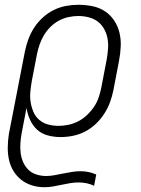

<svg xmlns="http://www.w3.org/2000/svg" viewBox="-20 -562 590 804"><path d="M166 222Q138 222 113 214Q88 206 68.5 190.5Q49 175 36 153.5Q23 132 17.5 106.5Q12 81 12.5 54Q13 27 17 0L84 -345Q89 -370 98 -395.5Q107 -421 122 -444.5Q137 -468 158 -487.5Q179 -507 204 -519.5Q229 -532 255.5 -537Q282 -542 308 -542Q338 -542 367.5 -536Q397 -530 420 -514.5Q443 -499 458.5 -475.5Q474 -452 480.5 -424Q487 -396 485.5 -366Q484 -336 478 -305L455 -185Q450 -160 441 -135Q432 -110 417 -86.5Q402 -63 381.5 -43.5Q361 -24 337 -11.5Q313 1 286.5 6.5Q260 12 234 12Q206 12 180 5Q154 -2 135.5 -19Q117 -36 106 -60Q95 -84 91 -110L71 -6Q67 16 65.5 37Q64 58 66.5 78.5Q69 99 77 117Q85 135 98.5 148.5Q112 162 132 168.5Q152 175 173 175Q191 175 209 171.5Q227 168 245 164.5Q263 161 281 158Q299 155 317 155Q335 155 351.5 158.5Q368 162 383 169L374 216Q360 209 343.5 205.5Q327 202 310 202Q292 202 273.5 205Q255 208 237 212Q219 216 201 219Q183 222 166 222ZM226 -35Q246 -35 267 -39.5Q288 -44 307.5 -54Q327 -64 344 -80Q361 -96 373.5 -114.5Q386 -133 393 -153.5Q400 -174 404 -194L427 -314Q431 -337 432.5 -359.5Q434 -382 430 -402.5Q426 -423 415.5 -441.5Q405 -460 389 -472Q373 -484 351.5 -489.5Q330 -495 308 -495Q288 -495 267 -490.5Q246 -486 226.5 -475.5Q207 -465 191 -449Q175 -433 164 -414.5Q153 -396 146 -376Q139 -356 135 -336L113 -222Q109 -199 107 -176.5Q105 -154 108.5 -133Q112 -112 120.5 -92.5Q129 -73 145 -59.5Q161 -46 182 -40.5Q203 -35 226 -35Z"/></svg>

Font: Lode Dark
Style: Italic
Weight: 400
Italic angle: -11°
Monospace: yes
Designer: Belleve Invis
Foundry: Belleve Invis
Version: Version 29.2.0; ttfautohint (v1.8.3)